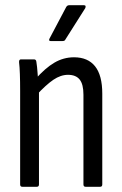

<svg xmlns="http://www.w3.org/2000/svg" viewBox="-20 -714 468 734"><path d="M307 0Q299 0 299 -9V-352Q299 -392 284.5 -410Q270 -428 240 -428Q212 -428 184 -409Q156 -390 118 -349L115 -411Q153 -454 188 -474.5Q223 -495 263 -495Q316 -495 343.5 -460.5Q371 -426 371 -356V-9Q371 0 363 0ZM65 0Q57 0 57 -9V-366Q57 -403 56 -431Q55 -459 53 -475Q52 -487 60 -487H110Q118 -487 119 -478Q122 -460 124 -430.5Q126 -401 127 -384L129 -371V-9Q129 0 121 0ZM174 -557Q165 -557 169 -566L233 -687Q237 -694 244 -694H301Q306 -694 307 -691Q308 -688 306 -683L230 -563Q228 -557 218 -557Z"/></svg>

Font: Sofia Sans Condensed
Style: Regular
Weight: 400
Designer: Botio Nikoltchev, Ani Petrova
Foundry: lettersoup
Version: Version 4.100